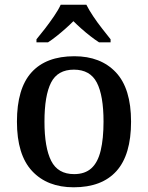

<svg xmlns="http://www.w3.org/2000/svg" viewBox="-20 -786 629 816"><path d="M293 10Q181 10 116.5 -59Q52 -128 52 -269Q52 -410 114 -478.5Q176 -547 296 -547Q408 -547 472.5 -478.5Q537 -410 537 -269Q537 -128 475 -59Q413 10 293 10ZM295 -46Q341 -46 368.5 -71Q396 -96 408 -146.5Q420 -197 420 -269Q420 -380 391.5 -435Q363 -490 294 -490Q225 -490 197 -435Q169 -380 169 -269Q169 -159 197.5 -102.5Q226 -46 295 -46ZM135 -619Q151 -638 171 -664Q191 -690 209.5 -717Q228 -744 238 -766H347Q358 -744 376 -717Q394 -690 414.5 -664Q435 -638 450 -619V-606H401Q384 -617 364 -632.5Q344 -648 325.5 -664.5Q307 -681 292 -696Q277 -681 258.5 -664.5Q240 -648 220.5 -632.5Q201 -617 184 -606H135Z"/></svg>

Font: Noto Rashi Hebrew Medium
Style: Regular
Weight: 500
Version: Version 1.006